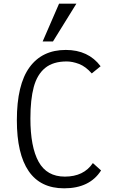

<svg xmlns="http://www.w3.org/2000/svg" viewBox="-20 -1005 640 1042"><path d="M71.5 -352.5Q71.5 -545.5 140.2 -639.8Q209 -734 337 -734Q459.5 -734 526 -645.5L478 -606.5Q444.5 -644.5 408.8 -658Q373 -671.5 342 -671.5Q268 -671.5 224.8 -636Q181.5 -600.5 163.2 -532.8Q145 -465 145 -362Q145 -208 189.5 -127.2Q234 -46.5 332 -46.5Q434.5 -46.5 484 -120L528.5 -80Q467 17 328 17Q199.5 17 135.5 -76.5Q71.5 -170 71.5 -352.5ZM211.5 -780 300.5 -985H394.5L267.5 -780Z"/></svg>

Font: JuliaMono Light
Style: Regular
Weight: 300
Monospace: yes
Designer: cormullion
Foundry: corm
Version: Version 0.054; ttfautohint (v1.8.4)